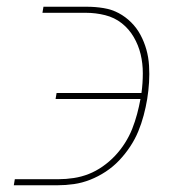

<svg xmlns="http://www.w3.org/2000/svg" viewBox="-20 -550 540 570"><path d="M21 0 24 -18H154Q176 -18 199 -21.5Q222 -25 243.5 -33.5Q265 -42 285 -56Q305 -70 321.5 -87.5Q338 -105 351 -125.5Q364 -146 372.5 -167.5Q381 -189 387 -211.5Q393 -234 397 -256H145L148 -274H400Q404 -303 404 -332.5Q404 -362 397.5 -389Q391 -416 377 -440Q363 -464 341.5 -481Q320 -498 292 -505Q264 -512 235 -512H106L109 -530H238Q263 -530 287.5 -526Q312 -522 332.5 -511Q353 -500 369.5 -483.5Q386 -467 397 -446.5Q408 -426 414.5 -403Q421 -380 422.5 -355Q424 -330 422.5 -305.5Q421 -281 417 -256Q413 -232 406.5 -207.5Q400 -183 390.5 -160Q381 -137 366.5 -115Q352 -93 334 -74Q316 -55 294 -40.5Q272 -26 248 -16.5Q224 -7 199.5 -3.5Q175 0 151 0Z"/></svg>

Font: Iosevka Curly Slab ThObl
Style: Regular
Weight: 100
Italic angle: -9°
Monospace: yes
Designer: Belleve Invis
Foundry: Belleve Invis
Version: Version 11.0.0; ttfautohint (v1.8.3)